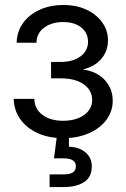

<svg xmlns="http://www.w3.org/2000/svg" viewBox="-20 -547 506 771"><path d="M234.4 7.8Q174.8 7.8 130.1 -12.9Q85.4 -33.7 60.8 -69.3Q36.1 -105 35.2 -149.9H117.7Q119.1 -108.9 150.9 -85.4Q182.6 -62 232.9 -62Q285.2 -62 317.6 -85.2Q350.1 -108.4 350.1 -145.5Q350.1 -184.1 316.4 -208.3Q282.7 -232.4 224.1 -232.4H185.1V-298.3H224.1Q272.9 -298.3 303.2 -320.6Q333.5 -342.8 333.5 -379.4Q333.5 -415 306.2 -436.8Q278.8 -458.5 233.4 -458.5Q188.5 -458.5 158 -436.5Q127.4 -414.6 126.5 -375.5H46.9Q47.9 -419.9 72.3 -454.1Q96.7 -488.3 138.9 -507.6Q181.2 -526.9 233.9 -526.9Q287.6 -526.9 327.9 -507.8Q368.2 -488.8 390.9 -456.5Q413.6 -424.3 413.6 -385.3Q413.6 -342.3 387.2 -311Q360.8 -279.8 314.5 -268.6V-267.6Q369.6 -259.8 401.1 -225.3Q432.6 -190.9 432.6 -142.6Q432.6 -99.6 407 -65.4Q381.3 -31.2 336.4 -11.7Q291.5 7.8 234.4 7.8ZM179.2 204.1V153.3H236.3Q284.7 153.3 284.7 121.1Q284.7 88.9 236.3 88.9H196.8L211.4 -23.4H256.8V42Q298.8 43.9 323.7 65.2Q348.6 86.4 348.6 121.1Q348.6 164.1 317.9 184.1Q287.1 204.1 236.3 204.1Z"/></svg>

Font: Inter Display
Style: Regular
Weight: 400
Designer: Rasmus Andersson
Foundry: rsms
Version: Version 4.001;git-9221beed3